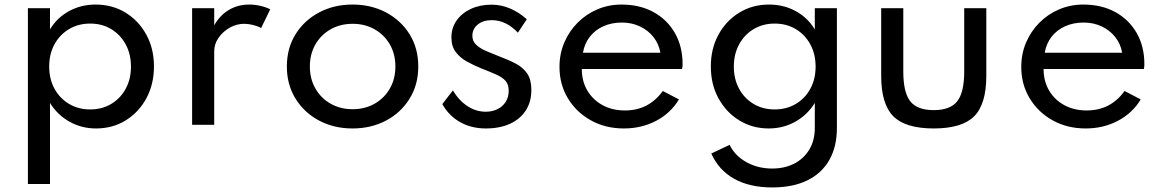

<svg xmlns="http://www.w3.org/2000/svg" viewBox="-20 -548 5104 843"><path d="M102.5 260V-512H199.5V-419Q230.5 -470.5 283.2 -499.2Q336 -528 399.5 -528Q473.5 -528 531.2 -492.5Q589 -457 622.5 -395.8Q656 -334.5 656 -256Q656 -178.5 622.8 -116.8Q589.5 -55 532 -19.5Q474.5 16 401.5 16Q338.5 16 285.5 -13.5Q232.5 -43 199.5 -96V260ZM376 -67.5Q428 -67.5 468.5 -91.8Q509 -116 532 -158.5Q555 -201 555 -255.5Q555 -310.5 531.8 -353.2Q508.5 -396 468.2 -420.2Q428 -444.5 376 -444.5Q324 -444.5 283.2 -420.2Q242.5 -396 219.2 -353.5Q196 -311 196 -256Q196 -201 219.2 -158.5Q242.5 -116 283.2 -91.8Q324 -67.5 376 -67.5Z M823.5 0V-512H920.5V-437Q946 -481.5 985.5 -504.8Q1025 -528 1075 -528Q1099 -528 1123.8 -522.2Q1148.5 -516.5 1166.5 -507L1126.5 -425Q1111 -433.5 1090.5 -438.5Q1070 -443.5 1052 -443.5Q1018.5 -443.5 988.2 -426.2Q958 -409 939.2 -381.5Q920.5 -354 920.5 -322.5V0Z M1528 16Q1446.5 16 1381.2 -18.5Q1316 -53 1277.8 -114.5Q1239.5 -176 1239.5 -256Q1239.5 -336.5 1277.8 -397.8Q1316 -459 1381.2 -493.5Q1446.5 -528 1528 -528Q1609.5 -528 1674.8 -493.5Q1740 -459 1778.2 -397.8Q1816.5 -336.5 1816.5 -256Q1816.5 -176 1778.2 -114.5Q1740 -53 1674.8 -18.5Q1609.5 16 1528 16ZM1528.5 -68.5Q1582 -68.5 1624.5 -92.5Q1667 -116.5 1691.5 -159Q1716 -201.5 1716 -256Q1716 -311 1691.5 -353.2Q1667 -395.5 1624.5 -419.5Q1582 -443.5 1528.5 -443.5Q1474.5 -443.5 1432 -419.5Q1389.5 -395.5 1365 -353.2Q1340.5 -311 1340.5 -256Q1340.5 -201.5 1365 -159Q1389.5 -116.5 1432 -92.5Q1474.5 -68.5 1528.5 -68.5Z M2113.5 16Q2049.5 16 2000.2 -11.8Q1951 -39.5 1922 -91L1968.5 -151Q1995 -106.5 2032.5 -82Q2070 -57.5 2113 -57.5Q2141 -57.5 2163.8 -68.5Q2186.5 -79.5 2200 -100.2Q2213.5 -121 2213.5 -149.5Q2213.5 -177 2199.8 -192.8Q2186 -208.5 2159.2 -220.5Q2132.5 -232.5 2092.5 -248Q2060.5 -261 2030.5 -277.5Q2000.5 -294 1981.2 -319.2Q1962 -344.5 1962 -383.5Q1962 -425.5 1984.8 -458Q2007.5 -490.5 2047.5 -509Q2087.5 -527.5 2138.5 -527.5Q2180 -527.5 2219 -511Q2258 -494.5 2293 -463.5L2254 -404.5Q2202 -459.5 2139 -459.5Q2101 -459.5 2077.5 -440.2Q2054 -421 2054 -390.5Q2054 -367 2071 -351.2Q2088 -335.5 2114.5 -324Q2141 -312.5 2169.5 -301.5Q2212.5 -285.5 2244.8 -268.5Q2277 -251.5 2295 -224.8Q2313 -198 2313 -153Q2313 -100.5 2288.2 -62.5Q2263.5 -24.5 2218.5 -4.2Q2173.5 16 2113.5 16Z M2719 16Q2638.5 16 2574.5 -19.5Q2510.5 -55 2473.5 -116.2Q2436.5 -177.5 2436.5 -254.5Q2436.5 -311.5 2457.5 -361Q2478.5 -410.5 2516 -448.2Q2553.5 -486 2603 -507Q2652.5 -528 2709 -528Q2789 -528 2849.2 -495Q2909.5 -462 2943.2 -403Q2977 -344 2977 -266Q2977 -259.5 2976.5 -255.5Q2976 -251.5 2974.5 -245H2534.5Q2534.5 -191.5 2558.8 -150.5Q2583 -109.5 2625.8 -86.2Q2668.5 -63 2724 -63Q2776.5 -63 2818 -84.5Q2859.5 -106 2890 -148.5L2961 -111.5Q2924.5 -51 2860.8 -17.5Q2797 16 2719 16ZM2539.5 -316.5H2879.5Q2872.5 -356 2848.8 -385.8Q2825 -415.5 2789.2 -432.2Q2753.5 -449 2710.5 -449Q2665.5 -449 2629.2 -432.8Q2593 -416.5 2569.8 -386.8Q2546.5 -357 2539.5 -316.5Z M3370.5 275Q3271.5 275 3203.5 237Q3135.5 199 3103 126L3183.5 88Q3206.5 135.5 3257 163.8Q3307.5 192 3370.5 192Q3424.5 192 3466.8 170.5Q3509 149 3533.2 109Q3557.5 69 3557.5 13.5V-96Q3525 -43.5 3472 -13.8Q3419 16 3355 16Q3284 16 3226.5 -19Q3169 -54 3135 -115.5Q3101 -177 3101 -256Q3101 -334.5 3134.5 -395.8Q3168 -457 3225.8 -492.5Q3283.5 -528 3357 -528Q3421 -528 3474 -499Q3527 -470 3557.5 -418.5V-512H3654.5V14Q3654.5 96 3621.2 154.5Q3588 213 3524.5 244Q3461 275 3370.5 275ZM3381 -67.5Q3433.5 -67.5 3474.2 -91.8Q3515 -116 3538 -158.5Q3561 -201 3561 -255.5Q3561 -310.5 3537.8 -353.2Q3514.5 -396 3474 -420.2Q3433.5 -444.5 3381.5 -444.5Q3329.5 -444.5 3289 -420.2Q3248.5 -396 3225.2 -353.2Q3202 -310.5 3202 -255.5Q3202 -201 3225 -158.5Q3248 -116 3288.5 -91.8Q3329 -67.5 3381 -67.5Z M4079.5 16Q3956 16 3902.5 -37.2Q3849 -90.5 3849 -214.5V-512H3946V-234.5Q3946 -142.5 3976.5 -103.5Q4007 -64.5 4079.5 -64.5Q4152.5 -64.5 4183 -103.5Q4213.5 -142.5 4213.5 -234.5V-512H4310.5V-214.5Q4310.5 -90.5 4257 -37.2Q4203.5 16 4079.5 16Z M4746.5 16Q4666 16 4602 -19.5Q4538 -55 4501 -116.2Q4464 -177.5 4464 -254.5Q4464 -311.5 4485 -361Q4506 -410.5 4543.5 -448.2Q4581 -486 4630.5 -507Q4680 -528 4736.5 -528Q4816.5 -528 4876.8 -495Q4937 -462 4970.8 -403Q5004.5 -344 5004.5 -266Q5004.5 -259.5 5004 -255.5Q5003.5 -251.5 5002 -245H4562Q4562 -191.5 4586.2 -150.5Q4610.5 -109.5 4653.2 -86.2Q4696 -63 4751.5 -63Q4804 -63 4845.5 -84.5Q4887 -106 4917.5 -148.5L4988.5 -111.5Q4952 -51 4888.2 -17.5Q4824.5 16 4746.5 16ZM4567 -316.5H4907Q4900 -356 4876.2 -385.8Q4852.5 -415.5 4816.8 -432.2Q4781 -449 4738 -449Q4693 -449 4656.8 -432.8Q4620.5 -416.5 4597.2 -386.8Q4574 -357 4567 -316.5Z"/></svg>

Font: Spartan Thin Medium
Style: Regular
Weight: 500
Version: Version 1.004